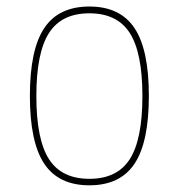

<svg xmlns="http://www.w3.org/2000/svg" viewBox="-20 -550 540 580"><path d="M372.1 -450.2Q334 -509.8 250 -509.8Q166 -509.8 127.9 -450.2Q89.8 -390.6 89.8 -259.8Q89.8 -128.9 127.9 -69.3Q166 -9.8 250 -9.8Q334 -9.8 372.1 -69.3Q410.2 -128.9 410.2 -259.8Q410.2 -390.6 372.1 -450.2ZM386.2 -55.2Q342.8 9.8 250 9.8Q157.2 9.8 113.8 -55.2Q70.3 -120.1 70.3 -260.3Q70.3 -400.4 113.8 -465.3Q157.2 -530.3 250 -530.3Q342.8 -530.3 386.2 -465.3Q429.7 -400.4 429.7 -260.3Q429.7 -120.1 386.2 -55.2Z"/></svg>

Font: Rounded Mgen+ 1mn thin
Style: Regular
Weight: 100
Designer: [Source Han Sans]
Ryoko NISHIZUKA  (kana & ideographs); Paul D. Hunt (Latin, Greek & Cyrillic); Wenlong ZHANG  (bopomofo
Version: Version 1.059.20150602